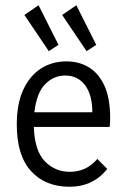

<svg xmlns="http://www.w3.org/2000/svg" viewBox="-20 -702 490 732"><path d="M245 10Q153 10 98.5 -49.5Q44 -109 44 -227Q44 -307 69 -360.5Q94 -414 136.5 -441Q179 -468 233 -468Q281 -468 318.5 -445.5Q356 -423 378 -375.5Q400 -328 400 -251Q400 -242 399.5 -234.5Q399 -227 398 -218H109Q112 -127 151 -87Q190 -47 246 -47Q310 -47 351 -96L389 -58Q335 10 245 10ZM111 -274H332Q332 -340 304.5 -377Q277 -414 228 -414Q185 -414 152.5 -381.5Q120 -349 111 -274ZM166 -507 73 -645 127 -682 203 -531ZM310 -507 217 -645 271 -682 347 -531Z"/></svg>

Font: Inconsolata SemiCondensed
Style: Regular
Weight: 400
Width: 4
Monospace: yes
Designer: Raph Levien, Cyreal, Brenton Simpson
Foundry: Raph Levien, Cyreal, Google
Version: Version 3.000; ttfautohint (v1.8.2.53-6de2)